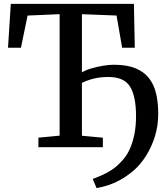

<svg xmlns="http://www.w3.org/2000/svg" viewBox="-20 -763 872 995"><path d="M480.5 212 460.5 164.5Q482.5 156 507 145.5Q531.5 135 557.2 118.5Q583 102 608 75Q633 50 650 14.8Q667 -20.5 676 -64.8Q685 -109 685 -160Q685 -264 654 -314Q623 -364 542 -364Q502.5 -364 469.5 -356.5Q436.5 -349 404.5 -333.5V-59.5L513 -49.5V0H179V-49.5L289 -60V-689.5L123 -682.5L88.5 -515.5H21.5L36 -743H674L678.5 -515.5H613L584 -682.5L404.5 -689.5V-388Q423 -399.5 453.5 -408.5Q484 -417.5 515.5 -422.5Q547 -427.5 569 -427.5Q636 -427.5 680.5 -409.8Q725 -392 751.2 -359Q777.5 -326 788.8 -279Q800 -232 800 -173.5Q800 -111.5 782.8 -56.2Q765.5 -1 737.2 43.8Q709 88.5 675.5 118Q636 152 600 171Q564 190 533.8 198.8Q503.5 207.5 480.5 212Z"/></svg>

Font: Merriweather 24pt Medium
Style: Regular
Weight: 500
Designer: Eben Sorkin
Foundry: Eben Sorkin
Version: Version 2.100